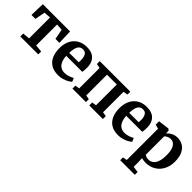

<svg xmlns="http://www.w3.org/2000/svg" viewBox="124 -1539 2751 2751"><g transform="rotate(45 1499.5 -163.5)"><path d="M129.5 0V-59L238 -69.5V-493.5L133.5 -486L105 -331H24.5L31 -555H583L590 -331H510L480.5 -486L381 -493.5V-69.5L493 -59V0Z M904.5 11Q813.5 11 755.8 -26Q698 -63 670.8 -128.2Q643.5 -193.5 643.5 -278Q643.5 -346 663 -400Q682.5 -454 718 -491.8Q753.5 -529.5 803 -549.2Q852.5 -569 912.5 -569Q1014 -569 1067.5 -516.2Q1121 -463.5 1123 -368Q1123 -335.5 1121.2 -311.2Q1119.5 -287 1115.5 -269H791Q793 -224.5 803.8 -189Q814.5 -153.5 833.8 -128.5Q853 -103.5 880.8 -90.5Q908.5 -77.5 945 -77.5Q985.5 -77.5 1026.8 -91.8Q1068 -106 1090.5 -121.5L1115 -67.5Q1099 -50.5 1066.5 -32.2Q1034 -14 991.8 -1.5Q949.5 11 904.5 11ZM790.5 -329.5 982 -330Q983 -340 983.8 -351Q984.5 -362 984.5 -372.5Q984.5 -432 964.8 -468.5Q945 -505 896.5 -505Q874.5 -505 856 -497Q837.5 -489 823.2 -469.8Q809 -450.5 800.8 -416.2Q792.5 -382 790.5 -329.5Z M1185.5 0V-59L1252 -70V-484L1184.5 -497V-555H1803.5V-497L1736 -484V-69.5L1802.5 -59V0H1526.5V-59L1593.5 -69.5V-491H1395V-69.5L1459 -59V0Z M2120 11Q2029 11 1971.2 -26Q1913.5 -63 1886.2 -128.2Q1859 -193.5 1859 -278Q1859 -346 1878.5 -400Q1898 -454 1933.5 -491.8Q1969 -529.5 2018.5 -549.2Q2068 -569 2128 -569Q2229.5 -569 2283 -516.2Q2336.5 -463.5 2338.5 -368Q2338.5 -335.5 2336.8 -311.2Q2335 -287 2331 -269H2006.5Q2008.5 -224.5 2019.2 -189Q2030 -153.5 2049.2 -128.5Q2068.5 -103.5 2096.2 -90.5Q2124 -77.5 2160.5 -77.5Q2201 -77.5 2242.2 -91.8Q2283.5 -106 2306 -121.5L2330.5 -67.5Q2314.5 -50.5 2282 -32.2Q2249.5 -14 2207.2 -1.5Q2165 11 2120 11ZM2006 -329.5 2197.5 -330Q2198.5 -340 2199.2 -351Q2200 -362 2200 -372.5Q2200 -432 2180.2 -468.5Q2160.5 -505 2112 -505Q2090 -505 2071.5 -497Q2053 -489 2038.8 -469.8Q2024.5 -450.5 2016.2 -416.2Q2008 -382 2006 -329.5Z M2395 242V185L2459.5 173V-460.5L2394.5 -478.5V-546.5L2560 -567.5H2562L2587 -548V-492Q2601 -510 2624.8 -527.8Q2648.5 -545.5 2679.8 -557.2Q2711 -569 2748.5 -569Q2807 -569 2856.2 -541.2Q2905.5 -513.5 2935.5 -453.5Q2965.5 -393.5 2965.5 -296Q2965.5 -234.5 2946.5 -179Q2927.5 -123.5 2890 -80.8Q2852.5 -38 2797.8 -13.5Q2743 11 2672 11Q2652 11 2630.5 7.5Q2609 4 2596 -0.5L2599 81V173L2691 185V242ZM2675 -49.5Q2713.5 -49.5 2745.5 -72.2Q2777.5 -95 2796.2 -145.5Q2815 -196 2815 -280Q2815 -335 2806.2 -374Q2797.5 -413 2781 -437.8Q2764.5 -462.5 2743 -474.2Q2721.5 -486 2696 -486Q2674 -486 2655 -479.5Q2636 -473 2621.5 -463.5Q2607 -454 2599 -444V-74Q2606 -65 2626.8 -57.2Q2647.5 -49.5 2675 -49.5Z"/></g></svg>

Font: Merriweather 20pt
Style: Bold
Weight: 700
Version: Version 2.100